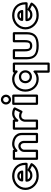

<svg xmlns="http://www.w3.org/2000/svg" viewBox="1555 -2398 1128 4278"><g transform="rotate(-90 2119.0 -259.0)"><path d="M463 -207C458.7 -205.7 454.7 -203.3 451.7 -200.1C411.3 -156.8 397.3 -151 345 -151C313.1 -151 273.3 -166.9 262.1 -207ZM477 -207H606C617.2 -207 628.6 -215.6 630.7 -227.9C632.3 -237.9 632 -248.7 632 -256C632 -450.2 499.1 -553 332 -553C164 -553 25 -420.6 25 -256C25 -92.3 164 40 332 40C451.4 40 556 -0.1 619.5 -106.2C628.2 -120.8 620.6 -135.7 609.2 -141.4L481.2 -205.4C480.3 -205.8 478.4 -206.6 477 -207ZM582 -257H234C218.9 -257 209 -242.7 209 -232C209 -134.4 292.6 -101 345 -101C400.1 -101 435.6 -113.7 475.2 -152.5L561.5 -109.3C508.8 -38.5 431 -10 332 -10C190 -10 75 -121.7 75 -256C75 -391.4 190 -503 332 -503C476.9 -503 581.1 -422.1 582 -257ZM239 -305H434C443.8 -305 462.1 -310.8 458.7 -333.7C449 -399.5 399.9 -438 337 -438C264.6 -438 217.9 -391.7 214.1 -331.6C213.2 -318.7 222.5 -305 239 -305ZM271 -355C280.6 -373.3 300.2 -388 337 -388C368.4 -388 388.4 -376.5 400.2 -355Z M746 -25V-488H873V-459C873 -443.9 887.3 -434 898 -434H900C906.8 -434 913.8 -437.4 917.7 -441.3C954.7 -478.3 999.9 -503 1047 -503C1136.1 -503 1247 -460.3 1247 -338V-25H1120V-290C1120 -351.3 1076.8 -415 1003 -415C936.5 -415 873 -356.7 873 -290V-25ZM696 0C696 10.7 705.9 25 721 25H898C908.7 25 923 15.1 923 0V-290C923 -325.3 963.5 -365 1003 -365C1043.2 -365 1070 -330.7 1070 -290V0C1070 10.7 1079.9 25 1095 25H1272C1282.7 25 1297 15.1 1297 0V-338C1297 -501.7 1145.9 -553 1047 -553C1000.9 -553 960.3 -536.9 923 -511V-513C923 -523.7 913.1 -538 898 -538H721C710.3 -538 696 -528.1 696 -513Z M1751 -326.8 1763.4 -321.3C1774 -319.7 1784.7 -325.3 1789.4 -334.9L1863.4 -484.9C1868.7 -495.6 1865.4 -509.5 1855.2 -516.6C1853.3 -517.9 1803 -553 1729 -553C1669.9 -553 1625.9 -527.4 1595 -501.3V-513C1595 -523.7 1585.1 -538 1570 -538H1393C1382.3 -538 1368 -528.1 1368 -513V0C1368 10.7 1377.9 25 1393 25H1570C1580.7 25 1595 15.1 1595 0V-270C1595.3 -281.2 1606.2 -349 1675 -349C1722.3 -349 1749.4 -328.1 1751 -326.8ZM1418 -25V-488H1545V-439C1545 -423.9 1559.3 -414 1570 -414H1572C1580.7 -414 1588.8 -419.2 1592.8 -425.2C1595.3 -429.1 1645.4 -503 1729 -503C1762.6 -503 1791.4 -493.1 1808 -485.6L1756.6 -381.3C1738.2 -390 1710.5 -399 1675 -399C1560.5 -399 1545 -286.6 1545 -270V-25Z M1979 -690C1979 -725.1 2006.9 -753 2038 -753C2069.6 -753 2099 -724.3 2099 -690C2099 -655.7 2069.6 -627 2038 -627C2006.9 -627 1979 -654.9 1979 -690ZM1929 -690C1929 -629.1 1977.1 -577 2038 -577C2098.4 -577 2149 -628.3 2149 -690C2149 -751.7 2098.4 -803 2038 -803C1977.1 -803 1929 -750.9 1929 -690ZM1971 -25V-501H2101V-25ZM1921 0C1921 10.7 1930.9 25 1946 25H2126C2136.7 25 2151 15.1 2151 0V-526C2151 -536.7 2141.1 -551 2126 -551H1946C1935.3 -551 1921 -541.1 1921 -526Z M2265 -257C2265 -395.3 2360.2 -503 2495 -503C2557.5 -503 2611 -475.2 2644.5 -438.2C2649.3 -432.9 2656.7 -430 2663 -430H2665C2680.1 -430 2690 -444.3 2690 -455V-488H2815V235H2688V-49C2688 -49 2681 -101.5 2645.5 -66.9C2608.5 -30.7 2558.4 -10 2495 -10C2360.3 -10 2265 -118.6 2265 -257ZM2215 -257C2215 -95.4 2329.7 40 2495 40C2549 40 2596.9 27.1 2638 2V260C2638 270.7 2647.9 285 2663 285H2840C2850.7 285 2865 275.1 2865 260V-513C2865 -523.7 2855.1 -538 2840 -538H2665C2654.3 -538 2640 -528.1 2640 -513V-508.1C2601 -534.9 2550.7 -553 2495 -553C2329.8 -553 2215 -418.7 2215 -257ZM2403 -257C2403 -172.3 2467.8 -111 2548 -111C2627.4 -111 2692 -172.4 2692 -257C2692 -340.2 2630.4 -402 2548 -402C2462.7 -402 2403 -339.9 2403 -257ZM2453 -257C2453 -314.1 2489.3 -352 2548 -352C2603.6 -352 2642 -313.8 2642 -257C2642 -199.6 2600.6 -161 2548 -161C2494.2 -161 2453 -199.7 2453 -257Z M3113 -488V-269C3113 -163.4 3148.2 -104 3239 -104C3329.8 -104 3365 -163.4 3365 -269V-488H3492V-226C3492 -68.1 3422.9 -10 3239 -10C3055.1 -10 2986 -68.1 2986 -226V-488ZM3163 -513C3163 -523.7 3153.1 -538 3138 -538H2961C2950.3 -538 2936 -528.1 2936 -513V-226C2936 -39.9 3038.9 40 3239 40C3439.1 40 3542 -39.9 3542 -226V-513C3542 -523.7 3532.1 -538 3517 -538H3340C3329.3 -538 3315 -528.1 3315 -513V-269C3315 -172.6 3296.2 -154 3239 -154C3181.8 -154 3163 -172.6 3163 -269Z M4040 -207C4035.7 -205.7 4031.7 -203.3 4028.7 -200.1C3988.3 -156.8 3974.3 -151 3922 -151C3890.1 -151 3850.3 -166.9 3839.1 -207ZM4054 -207H4183C4194.2 -207 4205.6 -215.6 4207.7 -227.9C4209.3 -237.9 4209 -248.7 4209 -256C4209 -450.2 4076.1 -553 3909 -553C3741 -553 3602 -420.6 3602 -256C3602 -92.3 3741 40 3909 40C4028.4 40 4133 -0.1 4196.5 -106.2C4205.2 -120.8 4197.6 -135.7 4186.2 -141.4L4058.2 -205.4C4057.3 -205.8 4055.4 -206.6 4054 -207ZM4159 -257H3811C3795.9 -257 3786 -242.7 3786 -232C3786 -134.4 3869.6 -101 3922 -101C3977.1 -101 4012.6 -113.7 4052.2 -152.5L4138.5 -109.3C4085.8 -38.5 4008 -10 3909 -10C3767 -10 3652 -121.7 3652 -256C3652 -391.4 3767 -503 3909 -503C4053.9 -503 4158.1 -422.1 4159 -257ZM3816 -305H4011C4020.8 -305 4039.1 -310.8 4035.7 -333.7C4026 -399.5 3976.9 -438 3914 -438C3841.6 -438 3794.9 -391.7 3791.1 -331.6C3790.2 -318.7 3799.5 -305 3816 -305ZM3848 -355C3857.6 -373.3 3877.2 -388 3914 -388C3945.4 -388 3965.4 -376.5 3977.2 -355Z"/></g></svg>

Font: Hussar Ekologiczny
Style: Regular
Weight: 400
Foundry: Cannot Into Space Fonts
Version: Version 0.97